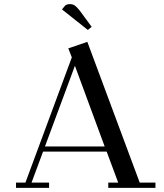

<svg xmlns="http://www.w3.org/2000/svg" viewBox="-20 -916 798 936"><path d="M58.1 0V-25.9H104L330.1 -636.2L313 -680.2L405.8 -711.9L661.1 -25.9H737.8V0H507.8V-25.9H556.2L500 -176.8H189.9L133.8 -25.9H219.2V0ZM199.2 -202.1H490.2L345.2 -595.2ZM282.2 -870.1 297.9 -889.2Q307.6 -896 319.8 -896Q334.5 -896 344.5 -889.2Q354.5 -882.3 369.1 -863.8L426.8 -785.2L408.2 -770Z"/></svg>

Font: Dehuti
Style: Bold
Weight: 700
Version: Version 1.2